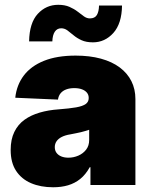

<svg xmlns="http://www.w3.org/2000/svg" viewBox="-20 -770 629 799"><path d="M201.2 9.3Q148.9 9.3 109.1 -7.8Q69.3 -24.9 46.9 -59.1Q24.4 -93.3 24.4 -146Q24.4 -189.9 39.6 -220.9Q54.7 -252 81.8 -271.5Q108.9 -291 145.3 -301.5Q181.6 -312 223.6 -314.9Q269 -318.4 296.6 -323.2Q324.2 -328.1 336.7 -337.2Q349.1 -346.2 349.1 -361.3V-363.3Q349.1 -375.5 341.6 -384.5Q334 -393.6 320.8 -398.4Q307.6 -403.3 289.1 -403.3Q270 -403.3 255.6 -397.9Q241.2 -392.6 232.4 -382.1Q223.6 -371.6 221.2 -355.5L43.5 -363.3Q49.3 -416.5 79.1 -455.8Q108.9 -495.1 162.8 -516.8Q216.8 -538.6 294.9 -538.6Q353.5 -538.6 399.9 -525.9Q446.3 -513.2 478.3 -489.3Q510.3 -465.3 526.9 -432.1Q543.5 -398.9 543.5 -357.9V0H356.4V-74.2H353.5Q336.4 -43.5 314 -25.4Q291.5 -7.3 263.4 1Q235.4 9.3 201.2 9.3ZM264.6 -113.8Q286.1 -113.8 305.9 -122.3Q325.7 -130.9 338.4 -147.2Q351.1 -163.6 351.1 -187.5V-230Q343.3 -227.5 335 -224.9Q326.7 -222.2 317.1 -220Q307.6 -217.8 296.6 -215.6Q285.6 -213.4 272.9 -210.9Q251.5 -207.5 237.1 -200.2Q222.7 -192.9 215.3 -182.1Q208 -171.4 208 -157.7Q208 -143.6 215.3 -133.8Q222.7 -124 235.4 -118.9Q248 -113.8 264.6 -113.8ZM366.7 -593.8Q338.9 -593.8 319.6 -602.5Q300.3 -611.3 286.4 -623Q272.5 -634.8 260.5 -643.6Q248.5 -652.3 234.9 -652.3Q217.8 -652.3 208.3 -638.4Q198.7 -624.5 197.8 -597.7H101.1Q102.5 -674.8 137.2 -712.4Q171.9 -750 222.2 -750Q249.5 -750 269 -741.5Q288.6 -732.9 303 -721.7Q317.4 -710.4 329.3 -701.9Q341.3 -693.4 354 -693.4Q374.5 -693.4 383.1 -707.5Q391.6 -721.7 392.1 -747.1H487.8Q486.8 -671.9 451.7 -632.8Q416.5 -593.8 366.7 -593.8Z"/></svg>

Font: Inter 24pt Black
Style: Regular
Weight: 900
Designer: Rasmus Andersson
Foundry: rsms
Version: Version 4.001;git-66647c0bb